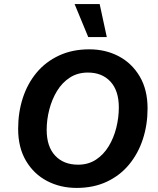

<svg xmlns="http://www.w3.org/2000/svg" viewBox="-20 -912 776 942"><path d="M356 10Q276 10 211 -24Q146 -58 107.5 -123Q69 -188 69 -280Q69 -361 92 -431.5Q115 -502 159.5 -555.5Q204 -609 269.5 -639.5Q335 -670 418 -670Q498 -670 562.5 -636Q627 -602 665.5 -537Q704 -472 704 -380Q704 -300 681 -229.5Q658 -159 613.5 -105Q569 -51 504 -20.5Q439 10 356 10ZM363 -104Q413 -104 450.5 -128.5Q488 -153 513 -194Q538 -235 550.5 -285Q563 -335 563 -385Q563 -467 522 -511.5Q481 -556 411 -556Q361 -556 323 -531.5Q285 -507 260 -466Q235 -425 222 -375Q209 -325 209 -275Q209 -193 250.5 -148.5Q292 -104 363 -104ZM469 -892 504 -730H413L346 -892Z"/></svg>

Font: Work Sans SemiBold
Style: Italic
Weight: 600
Italic angle: -13°
Designer: Wei Huang
Foundry: Wei Huang
Version: Version 2.012; ttfautohint (v1.8.3)